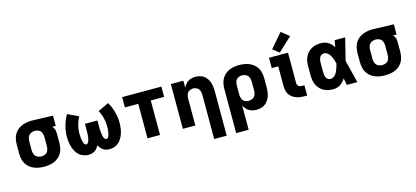

<svg xmlns="http://www.w3.org/2000/svg" viewBox="-74 -1385 4755 2194"><g transform="rotate(-15 2304.0 -288.0)"><path d="M288 8Q325 8 361 1Q397 -6 429 -24.5Q461 -43 483.5 -72.5Q506 -102 515 -138Q524 -174 524 -210V-320Q524 -337 521.5 -353Q519 -369 511 -383.5Q503 -398 492 -410L534 -408V-530L289 -538H288Q251 -538 214.5 -531Q178 -524 145.5 -506Q113 -488 90 -458.5Q67 -429 57.5 -393Q48 -357 48 -320V-210Q48 -173 57.5 -137Q67 -101 90 -72Q113 -43 145.5 -24.5Q178 -6 214.5 1Q251 8 288 8ZM288 -114Q262 -114 239 -125.5Q216 -137 206 -161Q196 -185 196 -210V-320Q196 -345 206 -369Q216 -393 239.5 -404.5Q263 -416 288 -416Q313 -416 335.5 -404Q358 -392 367 -368.5Q376 -345 376 -320V-210Q376 -185 367 -161.5Q358 -138 335.5 -126Q313 -114 288 -114Z M1058 8Q1095 8 1129 -6.5Q1163 -21 1186.5 -49.5Q1210 -78 1223.5 -112Q1237 -146 1242.5 -182Q1248 -218 1248 -254Q1248 -320 1230 -384.5Q1212 -449 1179 -506L1051 -445Q1076 -401 1088 -352Q1100 -303 1100 -254Q1100 -241 1099.5 -227.5Q1099 -214 1097.5 -201.5Q1096 -189 1093.5 -176Q1091 -163 1087.5 -150.5Q1084 -138 1076 -126Q1068 -114 1055 -114Q1043 -114 1035.5 -124.5Q1028 -135 1024 -146.5Q1020 -158 1018 -169.5Q1016 -181 1014.5 -193Q1013 -205 1012 -217Q1011 -229 1010.5 -241Q1010 -253 1010 -265V-345H862V-265Q862 -253 861.5 -241Q861 -229 860.5 -217Q860 -205 858.5 -193Q857 -181 854.5 -169.5Q852 -158 848 -146.5Q844 -135 836.5 -124.5Q829 -114 817 -114Q804 -114 796 -126Q788 -138 784.5 -150.5Q781 -163 778.5 -176Q776 -189 775 -201.5Q774 -214 773 -227.5Q772 -241 772 -254Q772 -303 784.5 -352Q797 -401 821 -445L693 -506Q660 -449 642 -384.5Q624 -320 624 -254Q624 -218 630 -182Q636 -146 649 -112Q662 -78 685.5 -49.5Q709 -21 743.5 -6.5Q778 8 814 8Q840 8 864.5 -1Q889 -10 906.5 -29Q924 -48 936 -71Q948 -48 965.5 -29Q983 -10 1008 -1Q1033 8 1058 8Z M1510 0H1658V-408H1816V-530H1352V-408H1510Z M2244 205H2392V-320Q2392 -351 2387.5 -382.5Q2383 -414 2370.5 -443Q2358 -472 2335.5 -494.5Q2313 -517 2283 -527.5Q2253 -538 2222 -538Q2192 -538 2162.5 -528.5Q2133 -519 2111.5 -497.5Q2090 -476 2076 -449V-530H1928V0H2076V-320Q2076 -344 2084.5 -367.5Q2093 -391 2114.5 -403.5Q2136 -416 2160 -416Q2184 -416 2205.5 -403.5Q2227 -391 2235.5 -367.5Q2244 -344 2244 -320Z M2504 205H2652V-81Q2666 -54 2688 -32.5Q2710 -11 2739 -1.5Q2768 8 2799 8Q2830 8 2861 -2Q2892 -12 2915.5 -34.5Q2939 -57 2952.5 -86Q2966 -115 2971 -146.5Q2976 -178 2976 -210V-320Q2976 -357 2966.5 -393Q2957 -429 2934 -458Q2911 -487 2878.5 -505.5Q2846 -524 2810 -531Q2774 -538 2737 -538Q2701 -538 2665 -531Q2629 -524 2597.5 -505Q2566 -486 2544 -456.5Q2522 -427 2513 -391.5Q2504 -356 2504 -320ZM2737 -114Q2713 -114 2691 -126.5Q2669 -139 2660.5 -162.5Q2652 -186 2652 -210V-320Q2652 -344 2660.5 -367.5Q2669 -391 2691 -403.5Q2713 -416 2737 -416Q2762 -416 2785 -404.5Q2808 -393 2818 -369Q2828 -345 2828 -320V-210Q2828 -185 2818 -161Q2808 -137 2785 -125.5Q2762 -114 2737 -114Z M3370 0H3399V-122H3370Q3356 -122 3343 -126Q3330 -130 3322 -142Q3314 -154 3314 -168V-530H3089V-408H3166V-168Q3166 -138 3175 -109Q3184 -80 3205 -57.5Q3226 -35 3253 -22Q3280 -9 3310 -4.5Q3340 0 3370 0ZM3223 -555 3387 -707 3293 -781 3149 -614Z M3707 8Q3737 8 3765.5 -3Q3794 -14 3815.5 -35.5Q3837 -57 3853 -82Q3861 -41 3868 0H3992Q3975 -67 3959.5 -134Q3944 -201 3925 -268Q3943 -333 3958.5 -399Q3974 -465 3990 -530H3866Q3859 -491 3852 -451Q3836 -476 3814.5 -496.5Q3793 -517 3765 -527.5Q3737 -538 3707 -538Q3672 -538 3638.5 -530Q3605 -522 3576.5 -502Q3548 -482 3529 -452.5Q3510 -423 3503 -389Q3496 -355 3496 -320V-210Q3496 -176 3503 -142Q3510 -108 3529 -78.5Q3548 -49 3576.5 -28.5Q3605 -8 3638.5 0Q3672 8 3707 8ZM3707 -114Q3691 -114 3677 -123Q3663 -132 3656 -147Q3649 -162 3646.5 -178Q3644 -194 3644 -210V-320Q3644 -336 3646.5 -352Q3649 -368 3656 -383Q3663 -398 3677 -407Q3691 -416 3707 -416Q3732 -416 3752 -399.5Q3772 -383 3783.5 -361Q3795 -339 3803 -315.5Q3811 -292 3817 -268Q3811 -243 3803 -219Q3795 -195 3784 -172Q3773 -149 3752.5 -131.5Q3732 -114 3707 -114Z M4320 8Q4357 8 4393 1Q4429 -6 4461 -24.5Q4493 -43 4515.5 -72.5Q4538 -102 4547 -138Q4556 -174 4556 -210V-320Q4556 -337 4553.5 -353Q4551 -369 4543 -383.5Q4535 -398 4524 -410L4566 -408V-530L4321 -538H4320Q4283 -538 4246.5 -531Q4210 -524 4177.5 -506Q4145 -488 4122 -458.5Q4099 -429 4089.5 -393Q4080 -357 4080 -320V-210Q4080 -173 4089.5 -137Q4099 -101 4122 -72Q4145 -43 4177.5 -24.5Q4210 -6 4246.5 1Q4283 8 4320 8ZM4320 -114Q4294 -114 4271 -125.5Q4248 -137 4238 -161Q4228 -185 4228 -210V-320Q4228 -345 4238 -369Q4248 -393 4271.5 -404.5Q4295 -416 4320 -416Q4345 -416 4367.5 -404Q4390 -392 4399 -368.5Q4408 -345 4408 -320V-210Q4408 -185 4399 -161.5Q4390 -138 4367.5 -126Q4345 -114 4320 -114Z"/></g></svg>

Font: Iosevka Sparkle Heavy
Style: Regular
Weight: 900
Designer: Belleve Invis
Foundry: Belleve Invis
Version: Version 4.5.0; ttfautohint (v1.8.3)